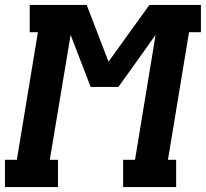

<svg xmlns="http://www.w3.org/2000/svg" viewBox="-36 -755 831 775"><path d="M-16 0V-110H32L117 -625H84V-735H314L402 -506L567 -735H775V-625H727L642 -110H675V0H461V-110H509L592 -614L442 -404H330L249 -614L165 -110H198V0Z"/></svg>

Font: Iosevka Etoile XBdObl
Style: Regular
Weight: 800
Italic angle: -9°
Designer: Belleve Invis
Foundry: Belleve Invis
Version: Version 15.5.2; ttfautohint (v1.8.4)